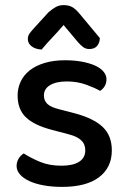

<svg xmlns="http://www.w3.org/2000/svg" viewBox="-20 -718 499 752"><path d="M223 14Q184 14 151 8Q118 2 94.5 -9Q71 -20 58 -35Q45 -50 45 -68Q45 -83 52.5 -96Q60 -109 73 -117Q101 -99 137 -84Q173 -69 221 -69Q266 -69 290 -84.5Q314 -100 314 -129Q314 -154 297.5 -169Q281 -184 249 -192L181 -210Q113 -228 81 -259Q49 -290 49 -344Q49 -373 61 -398.5Q73 -424 96.5 -442.5Q120 -461 155 -471.5Q190 -482 235 -482Q271 -482 300.5 -476.5Q330 -471 351.5 -461.5Q373 -452 385 -438Q397 -424 397 -408Q397 -392 390 -380.5Q383 -369 372 -362Q354 -373 318.5 -386Q283 -399 242 -399Q200 -399 176 -384.5Q152 -370 152 -344Q152 -324 165.5 -311Q179 -298 212 -290L270 -275Q346 -255 382 -221Q418 -187 418 -129Q418 -62 368 -24Q318 14 223 14ZM229 -620Q205 -592 184 -570Q163 -548 143 -524Q119 -525 104 -536.5Q89 -548 89 -565Q89 -578 96.5 -588Q104 -598 117 -612L170 -670Q185 -683 198.5 -690.5Q212 -698 229 -698Q248 -698 261.5 -691Q275 -684 291 -665L371 -569Q371 -552 361 -539Q351 -526 330 -526Q316 -526 306.5 -533Q297 -540 287 -551Z"/></svg>

Font: Baloo 2 Latin Medium
Style: Regular
Weight: 500
Designer: Sarang Kulkarni and Ek Type
Foundry: Ek Type
Version: Version 1.001